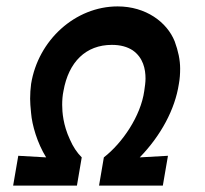

<svg xmlns="http://www.w3.org/2000/svg" viewBox="-20 -579 640 599"><path d="M220 0 235 -88C220 -103 208 -121 198 -144C177 -189 174 -229 174 -252C174 -266 175 -281 178 -295C194 -386 248 -439 329 -439C356 -439 377 -433 394 -422C427 -399 434 -363 434 -334C434 -322 432 -309 430 -295C419 -217 362 -133 304 -88L289 0H488L504 -93L416 -88C482 -156 526 -238 538 -317C541 -333 542 -349 542 -365C542 -392 536 -420 525 -450C501 -510 435 -559 347 -559C215 -559 99 -454 77 -317C75 -302 74 -286 74 -271C74 -260 75 -245 77 -226C80 -189 96 -133 124 -88L37 -93L21 0Z"/></svg>

Font: Jost Medium
Style: Italic
Weight: 500
Italic angle: -5°
Version: Version 3.710